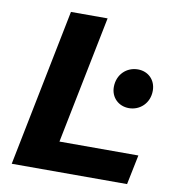

<svg xmlns="http://www.w3.org/2000/svg" viewBox="-79 -770 763 841"><g transform="rotate(10 302.0 -350.0)"><path d="M29 0H542L569 -132H218L332 -700H169ZM492 -329C540 -329 582 -366 582 -422C582 -470 548 -503 502 -503C452 -503 411 -465 411 -409C411 -363 445 -329 492 -329Z"/></g></svg>

Font: AWKNG-Font
Style: Bold Italic
Weight: 700
Italic angle: -11.3°
Designer: Awakening Church
Foundry: Awakening Church
Version: Version 1.700;PS 001.700;hotconv 1.0.88;makeotf.lib2.5.64775